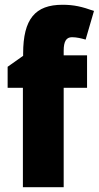

<svg xmlns="http://www.w3.org/2000/svg" viewBox="-20 -785 414 805"><path d="M345 -417V-553H247V-572C247 -612 258 -629 282 -629C302 -629 321 -624 339 -619L374 -739C324 -757 290 -765 242 -765C128 -765 77 -706 77 -560V-551L12 -505V-417H76V0H247V-417Z"/></svg>

Font: Noto Sans Sinhala UI Condensed Black
Style: Regular
Weight: 900
Width: 3
Designer: Jelle Bosma - Monotype Design Team
Foundry: Monotype Imaging Inc.
Version: Version 2.006